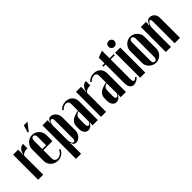

<svg xmlns="http://www.w3.org/2000/svg" viewBox="92 -1599 2686 2686"><g transform="rotate(-45 1435.0 -256.0)"><path d="M134 -495V-428L130 -399L137 -397Q145 -445 173 -474.5Q201 -504 239 -504V-416Q208 -421 179 -410Q150 -399 134 -376V0H34V-495Z M275 -361Q275 -390 286 -416Q297 -442 316.5 -461.5Q336 -481 361.5 -492.5Q387 -504 416 -504Q445 -504 470.5 -492.5Q496 -481 515.5 -462Q535 -443 546.5 -417.5Q558 -392 558 -363V-241H379V-79Q379 -50 395 -32.5Q411 -15 439 -15Q470 -15 497.5 -36Q525 -57 539 -92L559 -82Q540 -39 504 -15Q468 9 421 9Q390 9 363.5 -2Q337 -13 317.5 -31.5Q298 -50 286.5 -75.5Q275 -101 275 -131ZM454 -263V-429Q454 -452 443.5 -467Q433 -482 417 -482Q400 -482 389.5 -467Q379 -452 379 -429V-263ZM397 -567 430 -680H504L415 -567Z M712 -443 718 -441Q729 -476 744 -490.5Q759 -505 782 -505Q803 -505 823 -495Q843 -485 858 -467.5Q873 -450 882 -428Q891 -406 891 -382V-119Q891 -93 882 -69.5Q873 -46 857 -28.5Q841 -11 821 -0.5Q801 10 778 10Q755 10 741.5 -2.5Q728 -15 718 -46L711 -44L716 -15V168H615V-495H716V-470ZM716 -98Q716 -83 720 -68.5Q724 -54 730 -42.5Q736 -31 744 -24.5Q752 -18 761 -18Q772 -18 779.5 -30Q787 -42 787 -62V-424Q787 -444 779.5 -456.5Q772 -469 760 -469Q751 -469 743 -462.5Q735 -456 729 -444.5Q723 -433 719.5 -419Q716 -405 716 -390Z M940 -143Q940 -174 949.5 -197Q959 -220 979 -238Q999 -256 1032 -268.5Q1065 -281 1111 -291V-424Q1111 -450 1097.5 -465Q1084 -480 1061 -480Q1040 -480 1015.5 -467.5Q991 -455 977 -436L960 -451Q980 -476 1010.5 -490Q1041 -504 1079 -504Q1139 -504 1177 -467Q1215 -430 1215 -369V0H1111V-25L1115 -50L1109 -52Q1093 -23 1071 -7Q1049 9 1023 9Q986 9 963 -20.5Q940 -50 940 -98ZM1069 -37Q1092 -37 1111 -73V-278Q1090 -271 1077 -263Q1064 -255 1056.5 -243Q1049 -231 1046.5 -215Q1044 -199 1044 -176V-82Q1044 -61 1051 -49Q1058 -37 1069 -37Z M1378 -495V-428L1374 -399L1381 -397Q1389 -445 1417 -474.5Q1445 -504 1483 -504V-416Q1452 -421 1423 -410Q1394 -399 1378 -376V0H1278V-495Z M1496 -143Q1496 -174 1505.5 -197Q1515 -220 1535 -238Q1555 -256 1588 -268.5Q1621 -281 1667 -291V-424Q1667 -450 1653.5 -465Q1640 -480 1617 -480Q1596 -480 1571.5 -467.5Q1547 -455 1533 -436L1516 -451Q1536 -476 1566.5 -490Q1597 -504 1635 -504Q1695 -504 1733 -467Q1771 -430 1771 -369V0H1667V-25L1671 -50L1665 -52Q1649 -23 1627 -7Q1605 9 1579 9Q1542 9 1519 -20.5Q1496 -50 1496 -98ZM1625 -37Q1648 -37 1667 -73V-278Q1646 -271 1633 -263Q1620 -255 1612.5 -243Q1605 -231 1602.5 -215Q1600 -199 1600 -176V-82Q1600 -61 1607 -49Q1614 -37 1625 -37Z M1923 9Q1885 9 1863.5 -20Q1842 -49 1842 -101V-473H1797V-495H1842V-609L1942 -645V-495H2025V-473H1942V-78Q1942 -30 1967 -30Q1986 -30 2008 -58L2025 -43Q2006 -20 1978 -5.5Q1950 9 1923 9Z M2046 -619Q2046 -644 2062 -660Q2078 -676 2104 -676Q2129 -676 2145.5 -660Q2162 -644 2162 -619Q2162 -594 2145.5 -577.5Q2129 -561 2104 -561Q2078 -561 2062 -577.5Q2046 -594 2046 -619ZM2154 -495V0H2053V-495Z M2359 -505Q2388 -505 2413.5 -493.5Q2439 -482 2458.5 -462.5Q2478 -443 2489.5 -417.5Q2501 -392 2501 -364V-127Q2501 -100 2490 -75Q2479 -50 2459.5 -31Q2440 -12 2415 -1Q2390 10 2361 10Q2333 10 2307 -1Q2281 -12 2261 -31Q2241 -50 2229.5 -75Q2218 -100 2218 -127V-364Q2218 -393 2229.5 -418.5Q2241 -444 2260 -463Q2279 -482 2305 -493.5Q2331 -505 2359 -505ZM2360 -482Q2343 -482 2332.5 -467.5Q2322 -453 2322 -431V-63Q2322 -41 2332.5 -27Q2343 -13 2360 -13Q2377 -13 2387 -26.5Q2397 -40 2397 -63V-431Q2397 -454 2386.5 -468Q2376 -482 2360 -482Z M2664 -430Q2678 -469 2697 -487Q2716 -505 2744 -505Q2785 -505 2813 -474.5Q2841 -444 2841 -400V0H2735V-431Q2735 -473 2716 -473Q2707 -473 2697.5 -464Q2688 -455 2680 -441.5Q2672 -428 2667 -411.5Q2662 -395 2662 -380V0H2561V-495H2662V-461L2657 -432Z"/></g></svg>

Font: Moniqa Extra Bold Narrow Heading
Style: Regular
Weight: 800
Width: 4
Designer: Rajesh Rajput
Foundry: Rajesh Rajput
Version: Version 1.000;December 15, 2022;FontCreator 14.0.0.2794 32-b